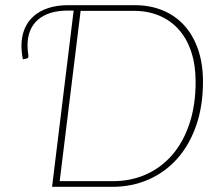

<svg xmlns="http://www.w3.org/2000/svg" viewBox="-20 -723 858 743"><path d="M765.5 -407Q765.5 -312 739 -236.5Q712.5 -161 665.5 -108.5Q618.5 -56 554.2 -28Q490 0 414.5 0H181.5L265 -682H242Q203 -682 174 -672.5Q145 -663 125.5 -645.5Q106 -628 96.2 -603.2Q86.5 -578.5 86.5 -547.5Q86.5 -540 87.2 -529.2Q88 -518.5 89.5 -510.5Q90.5 -505.5 89.5 -501.5Q88.5 -497.5 83 -496.5L68.5 -493.5Q66 -506 64.5 -520Q63 -534 63 -545Q63 -581.5 75 -610.8Q87 -640 110.2 -660.5Q133.5 -681 167.2 -692Q201 -703 244 -703H501Q561.5 -703 610.5 -682.5Q659.5 -662 694 -623.5Q728.5 -585 747 -530.2Q765.5 -475.5 765.5 -407ZM737 -406.5Q737 -471 720.2 -522Q703.5 -573 672.2 -608.2Q641 -643.5 596.8 -662.2Q552.5 -681 498 -681H292L211 -22H417.5Q486.5 -22 545 -48Q603.5 -74 646.2 -123.2Q689 -172.5 713 -244Q737 -315.5 737 -406.5Z"/></svg>

Font: Lato Thin
Style: Italic
Weight: 200
Italic angle: -7°
Designer: Lukasz Dziedzic
Foundry: tyPoland Lukasz Dziedzic
Version: Version 2.007; 2014-02-27